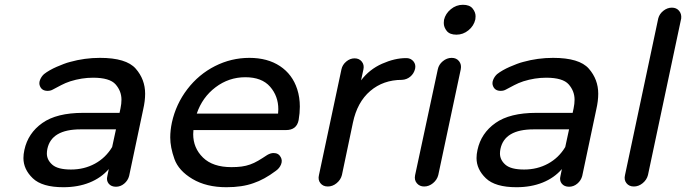

<svg xmlns="http://www.w3.org/2000/svg" viewBox="-20 -777 2869 803"><path d="M398 -535Q508 -535 547.5 -490Q587 -445 587 -385Q587 -355 579 -320L520 -41Q515 -22 499.5 -9Q484 4 465 4Q445 4 434.5 -9Q424 -22 429 -41L435 -70Q403 -33 354.5 -13.5Q306 6 245 6Q156 6 117 -31.5Q78 -69 78 -116Q78 -132 82 -150Q97 -220 157 -262.5Q217 -305 328 -305H480L484 -324Q488 -343 488 -360Q488 -396 463.5 -424Q439 -452 369 -452Q322 -452 274 -437Q253 -430 236 -421Q219 -412 200 -402Q191 -397 179 -397Q155 -397 147 -417Q142 -429 147.5 -443Q153 -457 164 -467Q174 -475 188 -483Q202 -491 217 -497.5Q232 -504 246.5 -509.5Q261 -515 273 -518Q334 -535 398 -535ZM277 -68Q332 -68 377 -92.5Q422 -117 449 -162L465 -236H317Q195 -236 178 -154Q176 -144 176 -135Q176 -108 199 -88Q222 -68 277 -68Z M1229 -275Q1221 -233 1176 -233H789Q788 -225 788 -216Q788 -158 829 -118Q870 -78 948 -78Q972 -78 990.5 -80.5Q1009 -83 1026 -89Q1043 -95 1060 -105Q1077 -115 1098 -129Q1112 -137 1124 -137Q1145 -137 1154 -120Q1162 -106 1155.5 -89.5Q1149 -73 1133 -62Q1085 -26 1040 -11Q993 6 927 6Q843 6 785 -28.5Q727 -63 709.5 -112Q692 -161 692 -202Q692 -232 699 -265Q716 -342 763.5 -404Q811 -466 879 -500.5Q947 -535 1023 -535Q1099 -535 1151 -500.5Q1203 -466 1223 -404Q1234 -370 1234 -331Q1234 -304 1229 -275ZM1006 -454Q937 -454 881.5 -412Q826 -370 803 -302H1143Q1144 -311 1144 -320Q1144 -375 1109.5 -414.5Q1075 -454 1006 -454Z M1490 -441Q1525 -487 1578 -510.5Q1631 -534 1678 -534Q1680 -534 1682 -534Q1699 -533 1709.5 -520Q1720 -507 1716 -489Q1711 -469 1696 -456.5Q1681 -444 1661 -443Q1583 -443 1528.5 -396.5Q1474 -350 1456 -264L1410 -45Q1405 -25 1388 -11Q1371 3 1351 3Q1331 3 1320 -11Q1309 -25 1314 -45L1408 -487Q1412 -506 1428 -519.5Q1444 -533 1463 -533Q1482 -533 1493 -519.5Q1504 -506 1500 -487Z M1813 -45Q1808 -25 1791 -11Q1774 3 1754 3Q1735 3 1723.5 -10.5Q1712 -24 1716 -44L1811 -487Q1815 -507 1832 -521Q1849 -535 1869 -535Q1889 -535 1900 -521Q1911 -507 1907 -487ZM1889 -632Q1861 -632 1848.5 -647.5Q1836 -663 1836 -681Q1836 -687 1837 -694Q1843 -720 1865.5 -738.5Q1888 -757 1916 -757Q1944 -757 1956.5 -741.5Q1969 -726 1969 -709Q1969 -703 1968 -696Q1962 -669 1939.5 -650.5Q1917 -632 1889 -632Z M2293 -535Q2403 -535 2442.5 -490Q2482 -445 2482 -385Q2482 -355 2474 -320L2415 -41Q2410 -22 2394.5 -9Q2379 4 2360 4Q2340 4 2329.5 -9Q2319 -22 2324 -41L2330 -70Q2298 -33 2249.5 -13.5Q2201 6 2140 6Q2051 6 2012 -31.5Q1973 -69 1973 -116Q1973 -132 1977 -150Q1992 -220 2052 -262.5Q2112 -305 2223 -305H2375L2379 -324Q2383 -343 2383 -360Q2383 -396 2358.5 -424Q2334 -452 2264 -452Q2217 -452 2169 -437Q2148 -430 2131 -421Q2114 -412 2095 -402Q2086 -397 2074 -397Q2050 -397 2042 -417Q2037 -429 2042.5 -443Q2048 -457 2059 -467Q2069 -475 2083 -483Q2097 -491 2112 -497.5Q2127 -504 2141.5 -509.5Q2156 -515 2168 -518Q2229 -535 2293 -535ZM2172 -68Q2227 -68 2272 -92.5Q2317 -117 2344 -162L2360 -236H2212Q2090 -236 2073 -154Q2071 -144 2071 -135Q2071 -108 2094 -88Q2117 -68 2172 -68Z M2733 -700Q2738 -719 2754.5 -732Q2771 -745 2790 -745Q2809 -745 2820 -732Q2831 -719 2829 -700L2690 -45Q2685 -25 2668 -11Q2651 3 2631 3Q2611 3 2600 -11Q2589 -25 2594 -45Z"/></svg>

Font: Sepalumica Med
Style: Italic
Weight: 500
Italic angle: -12°
Designer: Julieta Ulanovsky
Foundry: Julieta Ulanovsky
Version: Version 7.200